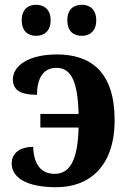

<svg xmlns="http://www.w3.org/2000/svg" viewBox="-20 -774 533 804"><path d="M323 -624C353 -624 383 -641 383 -689C383 -737 353 -754 323 -754C290 -754 262 -737 262 -689C262 -641 290 -624 323 -624ZM131 -624C162 -624 192 -641 192 -689C192 -737 162 -754 131 -754C100 -754 71 -737 71 -689C71 -641 100 -624 131 -624ZM216 10C353 10 460 -76 460 -271C460 -473 360 -546 219 -546C97 -546 34 -497 34 -442C34 -401 59 -377 135 -377C135 -446 161 -490 216 -490C271 -490 306 -446 309 -297H149V-240H309C306 -108 275 -46 209 -46C152 -46 121 -86 119 -159C62 -159 29 -132 29 -89C29 -35 83 10 216 10Z"/></svg>

Font: Noto Serif SemiCondensed
Style: Bold
Weight: 700
Width: 4
Designer: Monotype Design Team
Foundry: Monotype Imaging Inc.
Version: Version 2.015